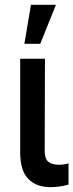

<svg xmlns="http://www.w3.org/2000/svg" viewBox="-20 -776 307 803"><path d="M168 -530.3 167 -143.6Q167 -111.3 182.6 -99.1Q198.2 -86.9 225.6 -86.9Q236.8 -86.9 248 -88.6Q259.3 -90.3 266.6 -92.8V-3.9Q228 6.8 191.4 6.8Q132.3 6.8 98.4 -27.8Q64.5 -62.5 64.5 -137.7V-530.3ZM109.4 -755.9H213.9L148.4 -592.8H82Z"/></svg>

Font: Pretendard JP Medium
Style: Regular
Weight: 500
Designer: Base glyphs from Inter by Rasmus Andersson; Hangeul glyphs from Noto Sans CJK(Source Han Sans) by Jang Soo-young and Kan
Foundry: Kil Hyung-jin
Version: Version 1.309